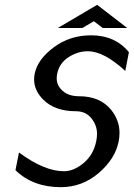

<svg xmlns="http://www.w3.org/2000/svg" viewBox="-20 -776 557 800"><path d="M233.4 3.9Q117.2 3.9 44.4 -66.9L59.1 -140.6Q164.6 -62.5 246.6 -62.5Q287.6 -62.5 328.6 -96.9Q369.6 -131.3 380.9 -187.5Q384.3 -203.6 384.3 -218.3Q384.3 -253.9 360.8 -283.2Q337.4 -312.5 296.4 -312.5Q209 -312.5 160.6 -360.4Q122.1 -398.9 122.1 -444.8Q122.1 -456.5 124.5 -468.8Q136.7 -528.8 204.1 -578.9Q271.5 -628.9 359.4 -628.9Q459.5 -628.9 517.1 -558.6L502 -480.5Q412.6 -562.5 346.2 -562.5Q303.7 -562.5 265.4 -537.6Q227.1 -512.7 218.3 -468.8Q216.3 -458.5 216.3 -449.2Q216.3 -418.9 241.5 -397Q266.6 -375 309.1 -375Q397.5 -375 443.4 -317.9Q478 -274.4 478 -222.2Q478 -205.1 474.6 -187.5Q460.4 -114.3 391.4 -55.2Q322.3 3.9 233.4 3.9ZM371.1 -687.5 322.8 -659.2H220.7L384.8 -755.9L510.3 -659.2H408.2Z"/></svg>

Font: Juliett
Style: Bold Italic
Weight: 700
Italic angle: -11.25°
Designer: GGBotNet
Foundry: GGBotNet
Version: 0.60